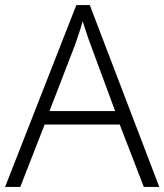

<svg xmlns="http://www.w3.org/2000/svg" viewBox="-20 -737 648 757"><path d="M547 0 452 -246H156L60 0H0L281 -717H334L608 0ZM339 -556Q335 -566 329 -583Q323 -600 317 -619Q311 -638 306 -653Q301 -636 295.5 -618Q290 -600 284 -584Q278 -568 274 -555L175 -299H434Z"/></svg>

Font: Noto Sans Hebrew Light
Style: Regular
Weight: 300
Designer: Monotype Design Team
Foundry: Monotype Imaging Inc.
Version: Version 2.003